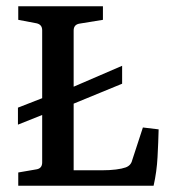

<svg xmlns="http://www.w3.org/2000/svg" viewBox="-20 -590 544 610"><path d="M37 -248 160 -296H171L368 -381V-324L171 -243H160L37 -194ZM434 -185 484 -179Q483 -138 480.5 -91Q478 -44 468 0H38V-42L96 -52Q114 -55 114 -74V-494Q114 -512 96 -516L38 -527V-570H307V-527L233 -515Q214 -512 214 -493V-49H304Q329 -49 348.5 -51.5Q368 -54 379 -58Q396 -64 400 -81Z"/></svg>

Font: Yrsa Medium
Style: Regular
Weight: 500
Designer: Anna Giedrys (Yrsa+Rasa design), David Brezina (Yrsa art-direction, Rasa art-direction, design)
Foundry: Rosetta Type Foundry
Version: Version 2.004